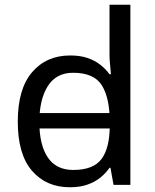

<svg xmlns="http://www.w3.org/2000/svg" viewBox="-20 -780 655 810"><path d="M104 -238V-303H480V-238ZM275 10Q175 10 115 -59.5Q55 -129 55 -267Q55 -405 115.5 -475.5Q176 -546 276 -546Q318 -546 349 -535.5Q380 -525 403 -507Q426 -489 442 -467H448Q447 -480 444.5 -505.5Q442 -531 442 -546V-760H530V0H459L446 -72H442Q426 -49 403 -30.5Q380 -12 348.5 -1Q317 10 275 10ZM289 -63Q374 -63 408.5 -109.5Q443 -156 443 -250V-266Q443 -366 410 -419.5Q377 -473 288 -473Q217 -473 181.5 -416.5Q146 -360 146 -265Q146 -169 181.5 -116Q217 -63 289 -63Z"/></svg>

Font: hingl115
Style: Book
Weight: 400
Designer: Jelle Bosma - Monotype Design Team
Foundry: Monotype Imaging Inc.
Version: Version 2.003